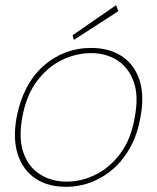

<svg xmlns="http://www.w3.org/2000/svg" viewBox="-20 -709 607 741"><path d="M234 12Q165 12 117 -20Q69 -52 49 -112Q29 -172 44 -256Q56 -319 82 -369Q108 -419 146.5 -453.5Q185 -488 232 -506Q279 -524 331 -524Q401 -524 449.5 -492.5Q498 -461 518 -401Q538 -341 522 -256Q511 -193 484.5 -143.5Q458 -94 419.5 -59.5Q381 -25 334 -6.5Q287 12 234 12ZM237 -8Q295 -8 350 -35.5Q405 -63 445.5 -118Q486 -173 500 -256Q516 -340 495.5 -395Q475 -450 431.5 -477Q388 -504 332 -504Q273 -504 218 -477Q163 -450 122 -395Q81 -340 66 -256Q51 -173 71 -118Q91 -63 135.5 -35.5Q180 -8 237 -8ZM265 -555 260 -573 428 -689 437 -666Z"/></svg>

Font: DM Sans 12pt Thin
Style: Italic
Weight: 250
Italic angle: -10°
Version: Version 4.004;gftools[0.9.30]